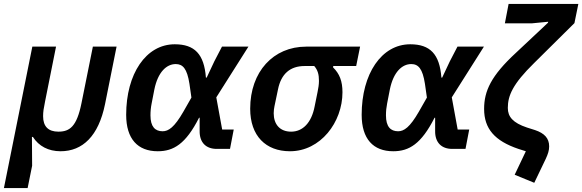

<svg xmlns="http://www.w3.org/2000/svg" viewBox="-40 -760 2972 980"><path d="M-20 200H101L124 86L123 -61H128C158 -14 207 12 269 12C382 12 463 -66 496 -228L555 -522H434L376 -234C352 -114 316 -88 258 -88C207 -88 180 -114 180 -167C180 -189 183 -208 190 -242L246 -522H125Z M1153 -99H1094L1064 -263L1228 -522H1093L1054 -447L1015 -364H1011C1002 -484 953 -534 852 -534C705 -534 604 -383 604 -174C604 -51 663 12 765 12C846 12 908 -25 976 -159H979V-92C978 -32 1012 0 1066 0H1134ZM790 -90C752 -90 728 -113 728 -171C728 -193 730 -212 734 -232L748 -304C766 -392 810 -433 857 -433C893 -433 915 -410 927 -332L937 -262L896 -190C850 -110 820 -90 790 -90Z M1778 -423 1798 -522H1523C1355 -522 1237 -394 1237 -205C1237 -66 1317 12 1440 12C1596 12 1708 -136 1708 -289C1708 -346 1693 -384 1660 -416L1661 -423ZM1564 -423C1582 -402 1588 -380 1588 -347C1588 -329 1585 -311 1581 -291L1566 -217C1550 -133 1505 -88 1446 -88C1388 -88 1357 -126 1357 -182C1357 -196 1359 -208 1361 -218L1379 -304C1395 -383 1441 -423 1515 -423Z M2355 -99H2296L2266 -263L2430 -522H2295L2256 -447L2217 -364H2213C2204 -484 2155 -534 2054 -534C1907 -534 1806 -383 1806 -174C1806 -51 1865 12 1967 12C2048 12 2110 -25 2178 -159H2181V-92C2180 -32 2214 0 2268 0H2336ZM1992 -90C1954 -90 1930 -113 1930 -171C1930 -193 1932 -212 1936 -232L1950 -304C1968 -392 2012 -433 2059 -433C2095 -433 2117 -410 2129 -332L2139 -262L2098 -190C2052 -110 2022 -90 1992 -90Z M2537 -641H2676L2758 -649L2757 -644L2594 -491C2466 -373 2431 -295 2431 -204C2431 -103 2485 -41 2606 0L2644 12L2587 132L2687 173L2746 50C2757 26 2763 8 2763 -13C2763 -54 2739 -80 2691 -96L2650 -109C2578 -133 2552 -164 2552 -209C2552 -272 2577 -331 2686 -438L2892 -642L2912 -740H2556Z"/></svg>

Font: Braiins Sans SemiBold
Style: Italic
Weight: 600
Italic angle: -11.31°
Designer: Mike Abbink, Paul van der Laan, Pieter van Rosmalen, Jiri Chlebus, Lubos Buracinsky
Foundry: Bold Monday, Sudetype
Version: Version 1.000;hotconv 1.0.109;makeotfexe 2.5.65596